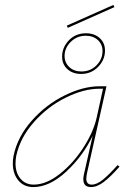

<svg xmlns="http://www.w3.org/2000/svg" viewBox="-20 -756 534 779"><path d="M255 -643 251 -652 440 -736 444 -727ZM232 -526Q232 -564 259.5 -592.5Q287 -621 329 -621Q363 -621 384.5 -601.5Q406 -582 406 -551Q406 -513 378 -484.5Q350 -456 309 -456Q275 -456 253.5 -475.5Q232 -495 232 -526ZM310 -466Q347 -466 371.5 -491Q396 -516 396 -549Q396 -576 377 -593.5Q358 -611 328 -611Q292 -611 267 -586Q242 -561 242 -529Q242 -502 261 -484Q280 -466 310 -466ZM465 -80Q429 -39 401.5 -18Q374 3 349 3Q318 3 318 -29Q318 -39 321 -51L356 -205Q316 -122 248.5 -59.5Q181 3 115 3Q77 3 54.5 -24Q32 -51 32 -93Q32 -108 35 -124Q51 -201 108.5 -266Q166 -331 241.5 -368.5Q317 -406 384 -406H412L332 -49Q330 -37 330 -32Q330 -7 352 -7Q373 -7 397.5 -27Q422 -47 457 -86ZM372 -278 398 -396H383Q320 -396 247 -360Q174 -324 118 -261Q62 -198 46 -124Q43 -108 43 -93Q43 -55 63 -31Q83 -7 117 -7Q167 -7 221.5 -49.5Q276 -92 317.5 -156Q359 -220 372 -278Z"/></svg>

Font: Ysabeau Infant Hairline
Style: Italic
Weight: 100
Italic angle: -12°
Designer: Christian Thalmann (Catharsis Fonts)
Version: Version 0.003